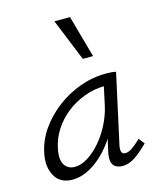

<svg xmlns="http://www.w3.org/2000/svg" viewBox="-108 -784 721 867"><g transform="rotate(-15 252.5 -350.0)"><path d="M124 6Q67 6 42.5 -37Q18 -80 30 -140Q41 -198 75.5 -248Q110 -298 160.5 -336.5Q211 -375 270.5 -396.5Q330 -418 393 -418Q408 -418 419 -417Q430 -416 439 -414L368 -90Q359 -48 385 -48Q401 -48 419 -61Q437 -74 459 -95L480 -68Q445 -33 416 -14Q387 5 359 5Q340 5 326.5 -3Q313 -11 309 -28.5Q305 -46 311 -73L349 -243L386 -277Q374 -221 347 -170Q320 -119 283.5 -79Q247 -39 206 -16.5Q165 6 124 6ZM149 -47Q179 -47 211 -67.5Q243 -88 271.5 -121.5Q300 -155 320.5 -196Q341 -237 350 -278L374 -389L407 -362Q400 -364 391 -364.5Q382 -365 373 -365Q324 -365 278 -348Q232 -331 194 -301.5Q156 -272 129.5 -231Q103 -190 94 -140Q86 -94 102 -70.5Q118 -47 149 -47ZM309 -509 229 -706H302L357 -509Z"/></g></svg>

Font: Ysabeau
Style: Italic
Weight: 400
Italic angle: -12°
Designer: Christian Thalmann (Catharsis Fonts)
Version: Version 2.000;gftools[0.9.27.dev2+g8671c4b]